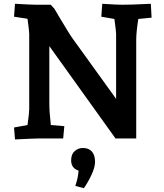

<svg xmlns="http://www.w3.org/2000/svg" viewBox="-20 -730 863 1012"><path d="M54 -58 125 -71Q134 -136 134 -155V-551Q134 -566 125 -631L54 -642L59 -710Q147 -705 172 -705H247L266 -685L292 -641Q347 -549 357 -535L592 -209V-551Q592 -565 583 -630L514 -642L519 -710Q597 -705 623 -705Q679 -705 749 -709L775 -710L779 -637L709 -630Q698 -560 698 -521V0H589L240 -487V-185Q240 -139 248 -71L319 -65L313 0H180Q159 0 59 5ZM394 169Q355 157 355 115Q355 83 373.5 66.5Q392 50 417 50Q448 50 464.5 69Q481 88 481 123Q481 151 463 190Q445 229 422 262L377 250Q393 202 394 169Z"/></svg>

Font: Andada Pro ExtraBold
Style: Regular
Weight: 800
Designer: Carolina Giovagnoli
Foundry: Huerta Tipografica
Version: Version 3.005; ttfautohint (v1.8.4)